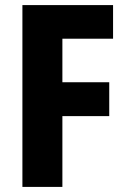

<svg xmlns="http://www.w3.org/2000/svg" viewBox="-20 -734 497 754"><path d="M225 0V-278H409V-411H225V-582H424V-714H68V0Z"/></svg>

Font: Noto Sans Georgian Condensed ExtraBold
Style: Regular
Weight: 800
Width: 3
Designer: Monotype Design Team, Akaki Razmadze
Foundry: Google LLC
Version: Version 2.005